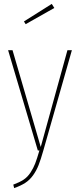

<svg xmlns="http://www.w3.org/2000/svg" viewBox="-20 -779 414 994"><path d="M248 -758.8 261.2 -737.8 112.8 -653.8 104 -668ZM352.1 -519 204.1 1Q190.9 47.4 179.7 75.9Q168.5 104.5 151.1 128.7Q133.8 152.8 110.8 167.7Q87.9 182.6 53.2 194.8L48.8 176.8Q81.1 165 101.8 151.4Q122.6 137.7 137.7 114.7Q152.8 91.8 162.1 67.6Q171.4 43.5 184.1 0H175.8L22 -519H44.9L190.9 -18.1L329.1 -519Z"/></svg>

Font: Fira Sans Compressed Thin
Style: Regular
Weight: 100
Width: 1
Designer: Carrois Corporate & Edenspiekermann AG
Foundry: Carrois Corporate GbR & Edenspiekermann AG
Version: Version 4.203;PS 004.203;hotconv 1.0.88;makeotf.lib2.5.64775